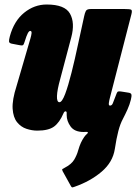

<svg xmlns="http://www.w3.org/2000/svg" viewBox="-20 -560 604 851"><path d="M23.5 -398.5Q42 -467 87 -503.5Q132 -540 187 -540Q267.5 -540 290.2 -499.5Q313 -459 296 -395L247 -210Q233.5 -162 232.5 -134.5Q231.5 -107 243.5 -107Q255 -107 268.8 -143.5Q282.5 -180 297.2 -238.8Q312 -297.5 326 -364L353 -488Q356 -502.5 360.5 -511.2Q365 -520 382 -520H533Q555 -520 561 -517.2Q567 -514.5 562.5 -497L467 -126Q464 -115 462.5 -103.5Q461 -92 467.5 -92Q476 -92 480 -102.2Q484 -112.5 493.5 -137Q497.5 -148.5 500.5 -152.5Q503.5 -156.5 519.5 -154L548 -149.5Q561 -148 562.5 -140.8Q564 -133.5 560 -118Q555 -97 545.2 -75.2Q535.5 -53.5 525 -33.5Q513 -11.5 504.5 21Q496 53.5 489 100Q480 159 430.2 201.2Q380.5 243.5 310 268Q302 271 299.5 270.5Q297 270 293 262.5L257.5 198.5Q254 191 256.8 189.2Q259.5 187.5 266 184Q297 168 309 147.5Q321 127 326.5 106.5Q332.5 86 338.5 73Q344.5 60 353 47.5Q358.5 39.5 366.5 32.5Q370.5 29.5 369.2 26.8Q368 24 361.5 24.5Q359 24.5 356 24.8Q353 25 350.5 25Q310.5 25 293 0.8Q275.5 -23.5 275.5 -50V-60Q275.5 -66.5 270.2 -66.5Q265 -66.5 261 -57Q244 -17 219.5 1Q195 19 145 19Q122 19 97.5 11Q73 3 55.8 -18.2Q38.5 -39.5 36 -78.2Q33.5 -117 53.5 -179L115 -390Q118.5 -401.5 119.8 -412.2Q121 -423 114 -423Q109 -423 103.5 -413.2Q98 -403.5 88.5 -373Q86 -365 83.2 -361Q80.5 -357 65.5 -360L31.5 -366.5Q20.5 -369 20 -376.2Q19.5 -383.5 23.5 -398.5Z"/></svg>

Font: Besley* Condensed Fatface
Style: Italic
Weight: 900
Width: 3
Italic angle: -13°
Designer: Owen Earl
Foundry: indestructible type*
Version: Version 3.000; ttfautohint (v1.8.3)